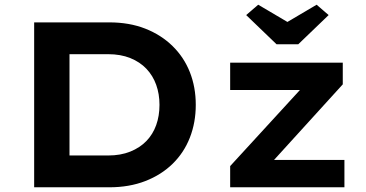

<svg xmlns="http://www.w3.org/2000/svg" viewBox="-20 -795 1554 815"><path d="M125 0V-700H444Q529 -700 596.5 -673.5Q664 -647 712.5 -599.5Q761 -552 786 -488.5Q811 -425 811 -350Q811 -275 786 -211Q761 -147 713 -100Q665 -53 597 -26.5Q529 0 444 0ZM275 -109 259 -135H439Q492 -135 533 -151.5Q574 -168 601.5 -196.5Q629 -225 643 -264Q657 -303 657 -350Q657 -396 643 -435Q629 -474 601.5 -503Q574 -532 533 -548.5Q492 -565 439 -565H256L275 -589ZM957 0V-90L1289 -452L1296 -413H957V-529H1435V-437L1114 -84L1104 -116H1442V0ZM1154 -607 1025 -731 1076 -775 1215 -693H1185L1324 -775L1375 -731L1246 -607Z"/></svg>

Font: Lexend Exa SemiBold
Style: Regular
Weight: 600
Designer: Bonnie Shaver-Troup, Thomas Jockin
Foundry: Lexend
Version: Version 1.007